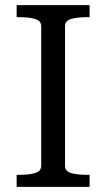

<svg xmlns="http://www.w3.org/2000/svg" viewBox="-20 -730 415 750"><path d="M141 -83V-627Q141 -649 117 -656Q93 -663 56 -663H45V-710H330V-663H319Q282 -663 258 -656Q234 -649 234 -627V-83Q234 -61 258 -54Q282 -47 319 -47H330V0H45V-47H56Q93 -47 117 -54Q141 -61 141 -83Z"/></svg>

Font: Roboto Serif 20pt
Style: Regular
Weight: 400
Designer: Greg Gazdowicz
Foundry: Commercial Type
Version: Version 1.008